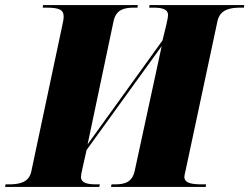

<svg xmlns="http://www.w3.org/2000/svg" viewBox="-45 -734 979 754"><path d="M-25 0H345L347 -10H334C301 -10 273 -14 273 -40C273 -44 274 -53 280 -78L295 -145L590 -553L484 -63C474 -17 443 -10 406 -10H393L391 0H763L764 -10H751C709 -10 679 -14 679 -40C679 -44 681 -53 685 -70L809 -651C819 -697 859 -704 900 -704H913L914 -714H542L541 -704H555C588 -704 615 -700 615 -674C615 -670 612 -651 608 -636L593 -575L299 -167L401 -651C411 -697 443 -704 482 -704H495L496 -714H124L123 -704H136C189 -704 205 -695 205 -669C205 -660 203 -649 200 -636L78 -61C69 -17 30 -10 -10 -10H-23Z"/></svg>

Font: Noto Serif Display Black
Style: Italic
Weight: 900
Italic angle: -12°
Designer: Monotype Design Team
Foundry: Monotype Imaging Inc.
Version: Version 2.009